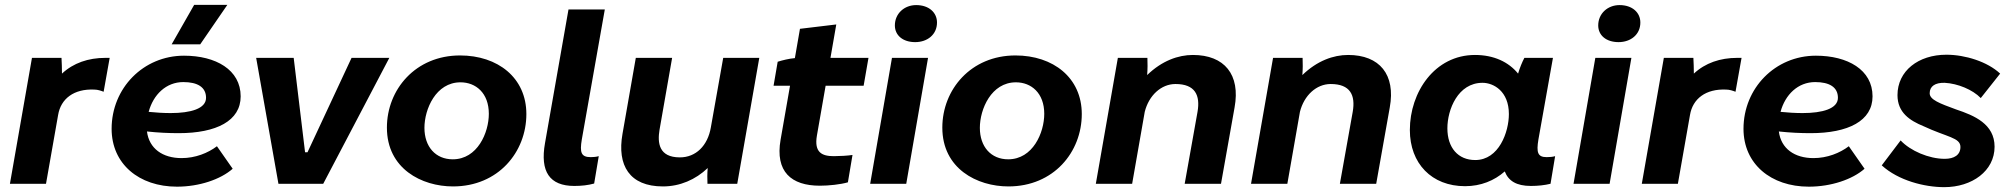

<svg xmlns="http://www.w3.org/2000/svg" viewBox="-20 -759 8306 793"><path d="M21 0H170L220 -284C231 -351 285 -393 370 -389C383 -389 398 -384 408 -380L433 -520H415C345 -520 283 -499 236 -455C236 -477 235 -501 234 -520H112Z M711 12C803 12 891 -18 941 -62L876 -155C839 -127 787 -106 730 -106C652 -106 596 -145 587 -216C633 -211 677 -209 718 -209C874 -209 974 -260 974 -361C974 -471 871 -529 740 -529C572 -529 441 -395 441 -227C441 -82 554 12 711 12ZM807 -576 919 -739H782L689 -576ZM594 -297C613 -368 666 -420 737 -420C796 -420 831 -399 831 -355C831 -310 767 -292 685 -292C655 -292 623 -294 594 -297Z M1130 0H1315L1588 -520H1432L1250 -130H1240L1193 -520H1038Z M1851 11C2038 11 2154 -131 2154 -288C2154 -438 2036 -530 1880 -530C1696 -530 1578 -389 1578 -232C1578 -62 1722 11 1851 11ZM1850 -101C1779 -101 1733 -153 1733 -231C1733 -308 1780 -419 1882 -419C1945 -419 1999 -375 1999 -289C1999 -211 1952 -101 1850 -101Z M2352 9C2382 9 2409 6 2434 -1L2453 -114C2442 -111 2431 -110 2420 -110C2380 -110 2374 -129 2383 -183L2478 -720H2328L2231 -168C2210 -50 2250 9 2352 9Z M2718 11C2788 11 2853 -17 2903 -65C2901 -44 2901 -18 2902 0H3025L3116 -520H2967L2916 -233C2903 -157 2854 -109 2788 -109C2701 -109 2695 -169 2704 -223L2756 -520H2606L2551 -206C2528 -76 2580 11 2718 11Z M3366 8C3403 8 3451 3 3482 -6L3501 -119C3483 -116 3447 -114 3424 -114C3375 -114 3342 -129 3354 -199L3390 -405H3547L3567 -520H3410L3434 -658L3284 -640L3263 -519C3239 -517 3211 -510 3192 -504L3175 -405H3243L3204 -182C3181 -50 3248 8 3366 8Z M3574 0H3723L3813 -520H3664ZM3760 -585C3810 -585 3850 -616 3850 -666C3850 -707 3817 -738 3764 -738C3715 -738 3676 -703 3676 -654C3676 -613 3709 -585 3760 -585Z M4145 11C4332 11 4448 -131 4448 -288C4448 -438 4330 -530 4174 -530C3990 -530 3872 -389 3872 -232C3872 -62 4016 11 4145 11ZM4144 -101C4073 -101 4027 -153 4027 -231C4027 -308 4074 -419 4176 -419C4239 -419 4293 -375 4293 -289C4293 -211 4246 -101 4144 -101Z M4506 0H4656L4708 -297C4725 -365 4776 -412 4835 -412C4916 -412 4938 -366 4926 -297L4873 0H5023L5079 -315C5104 -451 5037 -532 4907 -532C4846 -532 4779 -508 4718 -449C4720 -474 4720 -499 4719 -520H4597Z M5147 0H5297L5349 -297C5366 -365 5417 -412 5476 -412C5557 -412 5579 -366 5567 -297L5514 0H5664L5720 -315C5745 -451 5678 -532 5548 -532C5487 -532 5420 -508 5359 -449C5361 -474 5361 -499 5360 -520H5238Z M6303 9C6332 9 6360 6 6384 0L6403 -114C6392 -111 6381 -110 6368 -110C6331 -110 6325 -129 6334 -183L6394 -520H6276C6267 -503 6257 -479 6250 -455C6211 -503 6150 -532 6072 -532C5906 -532 5803 -379 5803 -222C5803 -84 5893 10 6031 10C6096 10 6152 -13 6195 -51C6210 -12 6243 9 6303 9ZM6103 -417C6149 -417 6212 -382 6212 -288C6212 -214 6171 -98 6073 -98C6002 -98 5958 -149 5958 -229C5958 -307 6002 -417 6103 -417Z M6479 0H6628L6718 -520H6569ZM6665 -585C6715 -585 6755 -616 6755 -666C6755 -707 6722 -738 6669 -738C6620 -738 6581 -703 6581 -654C6581 -613 6614 -585 6665 -585Z M6761 0H6910L6960 -284C6971 -351 7025 -393 7110 -389C7123 -389 7138 -384 7148 -380L7173 -520H7155C7085 -520 7023 -499 6976 -455C6976 -477 6975 -501 6974 -520H6852Z M7451 12C7543 12 7631 -18 7681 -62L7616 -155C7579 -127 7527 -106 7470 -106C7392 -106 7336 -145 7327 -216C7373 -211 7417 -209 7458 -209C7614 -209 7714 -260 7714 -361C7714 -471 7611 -529 7480 -529C7312 -529 7181 -395 7181 -227C7181 -82 7294 12 7451 12ZM7334 -297C7353 -368 7406 -420 7477 -420C7536 -420 7571 -399 7571 -355C7571 -310 7507 -292 7425 -292C7395 -292 7363 -294 7334 -297Z M8010 14C8125 14 8218 -53 8218 -153C8218 -247 8134 -282 8059 -307C7991 -332 7950 -347 7950 -374C7950 -403 7973 -418 8012 -417C8066 -414 8127 -389 8161 -354L8241 -455C8189 -504 8097 -533 8019 -533C7903 -533 7817 -466 7817 -366C7817 -294 7868 -261 7924 -238C8022 -192 8077 -191 8077 -152C8077 -119 8051 -103 8012 -103C7947 -103 7870 -136 7830 -179L7752 -76C7821 -13 7929 14 8010 14Z"/></svg>

Font: Fixel Display 20240404
Style: Bold Italic
Weight: 700
Italic angle: -10°
Designer: AlfaBravo + MacPaw
Foundry: Kyrylo Tkachov, Marchela Mozhyna, Serhii Makarenko, Maria Weinstein, Zakhar Kryvoshyya
Version: Version 1.211;Glyphs 3.2 (3225)